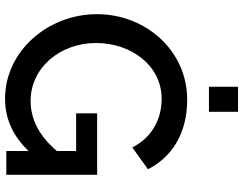

<svg xmlns="http://www.w3.org/2000/svg" viewBox="-121 -835 961 759"><g transform="rotate(90 359.5 -455.5)"><path d="M422 -916H323V-801H422ZM428 -359V-276H577V-200C518 -130 451 -96 379 -96C248 -96 150 -212 150 -355C150 -491 237 -614 371 -614C452 -614 524 -575 563 -498L649 -560C602 -653 509 -715 374 -715C180 -715 36 -551 36 -358C36 -165 182 5 370 5C448 5 517 -25 577 -88V0H671V-359Z"/></g></svg>

Font: FIGSv2-sans-serif SemiBold
Style: Regular
Weight: 600
Designer: Matt McInerney, Pablo Impallari, Rodrigo Fuenzalida,Mirko Velimirovic
Foundry: Matt McInerney, Pablo Impallari, Rodrigo Fuenzalida
Version: Version 4.021;hotconv 1.0.109;makeotfexe 2.5.65596